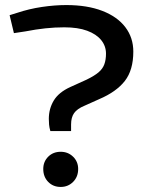

<svg xmlns="http://www.w3.org/2000/svg" viewBox="-20 -730 586 759"><path d="M179 -212Q175 -226 174 -237.5Q173 -249 173 -260Q173 -300 192.5 -332.5Q212 -365 258 -386L322 -415Q353 -430 369.5 -444Q386 -458 392.5 -476Q399 -494 399 -518Q399 -548 380 -571.5Q361 -595 324.5 -608.5Q288 -622 234 -622Q197 -622 159.5 -618Q122 -614 81 -606L35 -599L18 -670L47 -679Q95 -695 145.5 -702.5Q196 -710 242 -710Q325 -710 384.5 -687Q444 -664 475.5 -622.5Q507 -581 507 -526Q507 -453 473.5 -410Q440 -367 372 -338L314 -312Q285 -300 273 -283Q261 -266 261 -238V-212ZM220 9Q190 9 170.5 -11Q151 -31 151 -62Q151 -91 170.5 -110.5Q190 -130 220 -130Q249 -130 269 -110.5Q289 -91 289 -62Q289 -31 269 -11Q249 9 220 9Z"/></svg>

Font: REM Medium
Style: Regular
Weight: 400
Version: Version 1.005;gftools[0.9.28]